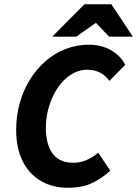

<svg xmlns="http://www.w3.org/2000/svg" viewBox="-20 -875 648 907"><path d="M301.2 12Q227.2 12 172 -20.7Q116.8 -53.4 86.6 -114.5Q56.4 -175.6 56.4 -260.9Q56.4 -328.7 73.5 -389.2Q90.6 -449.7 122 -499.8Q153.4 -549.9 195.9 -586.7Q238.5 -623.6 290.5 -643.7Q342.5 -663.8 399.8 -663.8Q456.4 -663.8 501.5 -639.4Q546.6 -615 571.8 -569.3L496.8 -492.8Q476.7 -521 450.2 -533.3Q423.6 -545.6 391.1 -545.6Q359.4 -545.6 330.2 -530.9Q300.9 -516.2 276.8 -490.4Q252.6 -464.6 234.6 -429.5Q216.6 -394.5 206.6 -353.9Q196.7 -313.4 196.7 -270Q196.7 -219.5 210.5 -182.8Q224.3 -146 252.9 -126.1Q281.5 -106.2 326.3 -106.2Q361 -106.2 390.4 -119.6Q419.8 -133 444 -153.7L500.8 -68.7Q466.4 -36.4 418.8 -12.2Q371.2 12 301.2 12ZM227 -701.9 378.8 -854.9H505.9L607.7 -701.9H495.3L434.9 -765.6H430.9L340.1 -701.9Z"/></svg>

Font: Source Sans 3 VF
Style: Italic
Weight: 200
Italic angle: -11°
Designer: Paul D. Hunt
Foundry: Adobe Systems Incorporated
Version: Version 3.042;hotconv 1.0.118;makeotfexe 2.5.65603